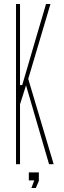

<svg xmlns="http://www.w3.org/2000/svg" viewBox="-20 -820 318 959"><path d="M60 0V-800H80V-395H91L163 -641L210 -800H232L121 -426L248 0H225L110 -394L80 -299V0ZM124 81V41H174V84L159 119H137L151 81Z"/></svg>

Font: Big Shoulders Display Thin
Style: Regular
Weight: 100
Designer: Patric King
Foundry: XO Type Co
Version: Version 1.000; ttfautohint (v1.8.2)